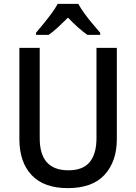

<svg xmlns="http://www.w3.org/2000/svg" viewBox="-20 -961 703 991"><path d="M583 -243Q583 -128 520 -59Q457 10 330 10Q207 10 143.5 -57Q80 -124 80 -244V-714H185V-247Q185 -82 333 -82Q408 -82 443 -124.5Q478 -167 478 -248V-714H583ZM384 -941Q396 -919 415.5 -892Q435 -865 457 -839Q479 -813 497 -792V-781H431Q383 -815 331 -870Q305 -844 279.5 -820.5Q254 -797 231 -781H166V-792Q184 -813 205.5 -839.5Q227 -866 246.5 -892.5Q266 -919 278 -941Z"/></svg>

Font: Noto Sans Thai SemCond Med
Style: Regular
Weight: 500
Width: 4
Designer: Monotype Design Team
Foundry: Monotype Imaging Inc.
Version: Version 2.002; ttfautohint (v1.8.4.7-5d5b)